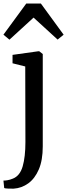

<svg xmlns="http://www.w3.org/2000/svg" viewBox="-35 -856 390 1118"><path d="M38 -487.5V-536.5L188 -557.5H193.5L214 -541.5V-3.5Q214 77 191 130.5Q168 184 129.5 211.8Q91 239.5 44.5 242.5Q35 243 14.5 242.2Q-6 241.5 -10.5 239L-15 195.5Q-7.5 196 8 193.5Q23.5 191 40 184Q81 168 97 112.8Q113 57.5 113 -29L112 -469ZM118 -835.5H203L335.5 -654L300.5 -625.5L160.5 -753.5L20 -625L-15 -654Z"/></svg>

Font: Merriweather Text
Style: Regular
Weight: 400
Designer: Eben Sorkin
Foundry: Eben Sorkin
Version: Version 2.100; ttfautohint (v1.7.19-72a1) -l 8 -r 50 -G 200 